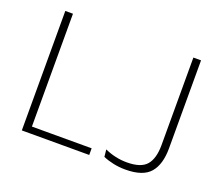

<svg xmlns="http://www.w3.org/2000/svg" viewBox="-109 -798 1114 965"><g transform="rotate(20 448.0 -316.0)"><path d="M128 0H87V-639H128ZM106 -35.5H447.5V0H106ZM642.5 7Q609.5 7 578.5 0.5Q547.5 -6 522.5 -17L518.5 -55.5Q547 -42.5 576.8 -36Q606.5 -29.5 637 -29.5Q713 -29.5 742.5 -64.5Q772 -99.5 772 -170.5V-639H813V-168.5Q813 -82.5 774.8 -37.8Q736.5 7 642.5 7Z"/></g></svg>

Font: Anek Latin Medium ExtraLight
Style: Regular
Weight: 250
Version: Version 1.003